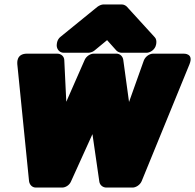

<svg xmlns="http://www.w3.org/2000/svg" viewBox="-20 -808 880 866"><path d="M562 -348 536 -538C534 -553 522 -566 505 -566H403C387 -566 369 -554 362 -538L279 -349L270 -536C270 -553 256 -566 238 -566H102C53 -566 58 -524 58 -519L111 9C113 24 124 38 142 38H260C276 38 293 27 300 11L397 -203L428 11C430 26 443 38 460 38H578C593 38 612 26 619 9L835 -519C854 -567 812 -566 807 -566H671C654 -566 636 -553 629 -536ZM685 -613C686 -622 685 -633 678 -640L553 -777C549 -782 539 -788 529 -788H447C438 -788 427 -783 419 -777L253 -642C245 -636 239 -626 237 -615L236 -607C234 -591 245 -570 268 -570H378C385 -570 398 -573 406 -580L463 -627L505 -580C510 -575 519 -570 529 -570H641C657 -570 680 -584 684 -607Z"/></svg>

Font: Asimov Print
Style: EIt
Weight: 500
Designer: Google
Version: Version 2.000980; 2014